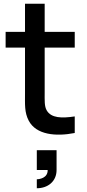

<svg xmlns="http://www.w3.org/2000/svg" viewBox="-20 -710 462 1025"><path d="M379 -88.5C308.5 -78 253.5 -79.5 229.5 -120.5C216.5 -142.5 218.5 -174 218.5 -217.5V-456H379V-540H218.5V-690H113.5V-540H10V-456H113.5V-212.5C113.5 -153.5 110 -110 133.5 -65.5C173 9.5 277.5 20 379 0ZM176.5 295C235.5 295 282 258.5 282 197.5V92H176.5V197.5H234.5C235.5 240.5 190.5 247 176.5 247Z"/></svg>

Font: Manrope SemiBold
Style: Regular
Weight: 600
Designer: Mikhail Sharanda
Foundry: Mikhail Sharanda
Version: Version 4.505